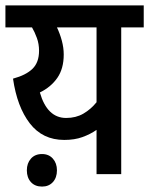

<svg xmlns="http://www.w3.org/2000/svg" viewBox="-20 -642 550 708"><path d="M510 -622V-541H427V0H336V-163Q313 -147 284 -136.5Q255 -126 217 -126Q137 -126 90 -187Q43 -248 28 -352Q76 -365 100 -388.5Q124 -412 124 -455Q124 -480 116 -502Q108 -524 98 -541H0V-622ZM127 -301Q154 -207 224 -207Q260 -207 287.5 -223Q315 -239 336 -265V-541H190Q201 -518 208 -492Q215 -466 215 -441Q215 -389 191.5 -355Q168 -321 127 -301ZM79 -14Q79 -40 94 -57Q109 -74 135 -74Q160 -74 175 -57Q190 -40 190 -14Q190 13 175 29.5Q160 46 135 46Q109 46 94 29.5Q79 13 79 -14Z"/></svg>

Font: Noto Sans Condensed Medium
Style: Italic
Weight: 500
Width: 3
Italic angle: -12°
Designer: Monotype Design Team
Foundry: Monotype Imaging Inc.
Version: Version 2.013; ttfautohint (v1.8.4.7-5d5b)